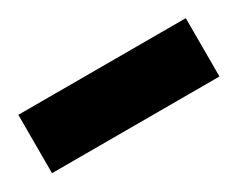

<svg xmlns="http://www.w3.org/2000/svg" viewBox="-38 -789 353 285"><g transform="rotate(-30 138.5 -647.0)"><path d="M-5 -697V-597H282V-697Z"/></g></svg>

Font: Online Auction - Bold
Style: Bold
Weight: 500
Designer: Mohamed Mostafa, the designer of Online Auction
Foundry: Kief Type Foundry
Version: ""